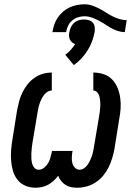

<svg xmlns="http://www.w3.org/2000/svg" viewBox="-20 -869 640 897"><path d="M340 8Q325 8 311 5Q297 2 285.5 -5.5Q274 -13 265.5 -24Q257 -35 252 -48Q242 -35 230 -24Q218 -13 204 -5.5Q190 2 175 5Q160 8 145 8Q120 8 98 -1.5Q76 -11 61.5 -29.5Q47 -48 40.5 -71Q34 -94 32 -118Q30 -142 32 -167.5Q34 -193 38 -217L60 -355Q64 -375 69.5 -396Q75 -417 84.5 -436.5Q94 -456 108 -474Q122 -492 140.5 -505Q159 -518 180 -524Q201 -530 222 -530V-446Q211 -446 201 -439.5Q191 -433 184.5 -424Q178 -415 173 -404.5Q168 -394 164.5 -383.5Q161 -373 159 -362.5Q157 -352 155 -341L132 -204Q130 -191 128.5 -178.5Q127 -166 126.5 -154Q126 -142 126.5 -129.5Q127 -117 130 -105.5Q133 -94 140.5 -85Q148 -76 161 -76Q174 -76 186 -85.5Q198 -95 205 -107Q212 -119 215.5 -132.5Q219 -146 222 -159L223 -164H319L318 -159Q316 -146 315.5 -132.5Q315 -119 318 -107Q321 -95 330 -85.5Q339 -76 352 -76Q363 -76 373.5 -83.5Q384 -91 390.5 -101Q397 -111 402 -122Q407 -133 410.5 -144Q414 -155 416 -166.5Q418 -178 420 -189L443 -326Q445 -338 446.5 -349.5Q448 -361 448.5 -372.5Q449 -384 448 -395.5Q447 -407 444.5 -418Q442 -429 434.5 -437.5Q427 -446 416 -446V-530Q441 -530 464 -522.5Q487 -515 503.5 -498Q520 -481 529 -459Q538 -437 541.5 -412.5Q545 -388 543.5 -363Q542 -338 537 -313L515 -175Q511 -153 504.5 -131Q498 -109 488 -88.5Q478 -68 462.5 -49Q447 -30 427 -17Q407 -4 385 2Q363 8 340 8ZM225 -719Q228 -737 233.5 -754Q239 -771 249.5 -786.5Q260 -802 274.5 -814.5Q289 -827 305.5 -834.5Q322 -842 339.5 -845.5Q357 -849 375 -849Q393 -849 410.5 -843Q428 -837 443.5 -829Q459 -821 473.5 -811.5Q488 -802 503.5 -794Q519 -786 536.5 -780.5Q554 -775 572 -775L563 -719Q551 -719 539 -722Q527 -725 516.5 -729.5Q506 -734 496 -739.5Q486 -745 476 -752L462 -761Q452 -767 442 -772.5Q432 -778 421 -782.5Q410 -787 398.5 -790Q387 -793 375 -793Q360 -793 345 -788.5Q330 -784 317.5 -773.5Q305 -763 298 -748.5Q291 -734 289 -719ZM325 -565 285 -613Q299 -623 310.5 -636Q322 -649 331 -663Q323 -666 316.5 -671.5Q310 -677 306.5 -684.5Q303 -692 302.5 -701Q302 -710 304 -719Q306 -731 311.5 -742.5Q317 -754 326.5 -762.5Q336 -771 348.5 -774.5Q361 -778 373 -778Q384 -778 395.5 -774.5Q407 -771 414 -762.5Q421 -754 422.5 -742.5Q424 -731 422 -719Q418 -697 410 -675.5Q402 -654 389.5 -634Q377 -614 361 -596.5Q345 -579 325 -565Z"/></svg>

Font: Iosevka Curly Medium Extended
Style: Italic
Weight: 500
Width: 7
Italic angle: -9°
Monospace: yes
Designer: Belleve Invis
Foundry: Belleve Invis
Version: Version 11.1.0; ttfautohint (v1.8.3)